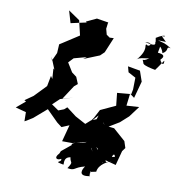

<svg xmlns="http://www.w3.org/2000/svg" viewBox="-201 -969 1286 1396"><g transform="rotate(15 441.5 -270.5)"><path d="M440 -825 356 -831 284 -789 291 -784 179 -749 145 -836 234 -786 269 -680 160 -595 139 -579 141 -514 119 -452 109 -478 153 -392 144 -399 156 -323 141 -342 133 -263 57 -169 0 -121 14 -115 -47 -54 33 -40 40 27 54 18 95 -13 196 -117 170 -112 273 -26 311 -2 364 -30 342 96 416 90 537 47V109L624 -21L623 -75L593 -118L608 -100L563 -134L506 -105L472 -69L391 -104L315 -152L296 -132L257 -113L202 -144L248 -196L337 -231L262 -200L322 -312L345 -335L320 -383L283 -406L236 -469L267 -508L357 -541L335 -521L447 -578L474 -609L511 -725L481 -721L455 -736L440 -777L442 -828ZM679 -513 737 -488 743 -401 739 -365 637 -347 655 -255 549 -194 521 -127 487 -71 550 -154 534 -85 486 -45 576 -41 528 35 575 112C539 67 579 107 558 61C509 93 603 52 611 90C525 8 526 53 532 36C506 83 440 66 415 98C422 151 465 160 429 93L352 168L346 187C310 232 347 240 369 221C385 248 309 250 394 258C403 261 375 206 431 193C440 238 463 213 430 275C491 281 470 258 551 230C536 254 514 312 596 291C612 307 571 222 629 192C583 208 679 154 669 172C608 125 588 140 600 212C574 251 608 246 601 271C611 252 567 268 639 246C640 189 703 152 746 134C750 135 801 87 721 113C732 57 765 131 716 149C765 83 691 192 683 148L763 162L782 53L799 25L779 -22L683 -93L641 -94L712 -146L767 -205L819 -289L727 -275L730 -366L766 -344L789 -472L756 -546L664 -554ZM844 -830C885 -829 872 -858 805 -806C823 -742 815 -752 739 -755C808 -774 774 -721 754 -742C732 -739 782 -713 710 -616C723 -640 782 -641 799 -652C750 -603 745 -654 768 -601C781 -589 828 -583 861 -580C891 -628 905 -661 909 -661C917 -599 867 -673 881 -661C859 -648 940 -707 848 -706C852 -776 870 -795 809 -773C803 -766 857 -777 881 -711C928 -742 887 -768 930 -761C871 -790 880 -782 826 -793L884 -797Z"/></g></svg>

Font: Hussar Lance
Style: Italic
Weight: 700
Foundry: Cannot Into Space Fonts, PlusOne Fonts
Version: Version 2.27